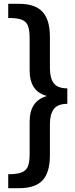

<svg xmlns="http://www.w3.org/2000/svg" viewBox="-20 -877 394 1004"><path d="M241 -521Q241 -469 261 -442Q281 -415 332 -415V-334Q282 -334 261.5 -307Q241 -280 241 -228V-65Q241 24 203 65.5Q165 107 80 107H23V34Q70 34 93.5 24.5Q117 15 126 -7Q135 -29 135 -73V-241Q135 -350 226 -375Q135 -398 135 -509V-676Q135 -720 126 -742.5Q117 -765 93.5 -774Q70 -783 23 -783V-857H80Q164 -857 202.5 -815Q241 -773 241 -684Z"/></svg>

Font: Bitter Pro SemiBold
Style: Regular
Weight: 600
Designer: Sol Matas, and Bitter project Authors
Foundry: Sol Matas
Version: Version 1.010